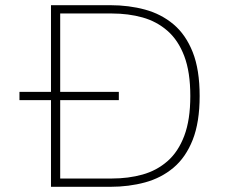

<svg xmlns="http://www.w3.org/2000/svg" viewBox="-20 -720 915 740"><path d="M176.5 0V-334H55V-366H176.5V-700H405Q476.5 -700 539 -683Q601.5 -666 648.8 -626.2Q696 -586.5 722.8 -519Q749.5 -451.5 749.5 -350Q749.5 -249 722.8 -181.2Q696 -113.5 648.8 -73.8Q601.5 -34 539 -17Q476.5 0 405 0ZM212 -32H411.5Q474.5 -32 529.2 -47.2Q584 -62.5 625.5 -98.8Q667 -135 690.2 -196.5Q713.5 -258 713.5 -350Q713.5 -442.5 690.2 -503.8Q667 -565 625.5 -601.2Q584 -637.5 529.2 -652.8Q474.5 -668 411.5 -668H212V-366H438V-334H212Z"/></svg>

Font: Trispace SemiExpanded Thin
Style: Regular
Weight: 100
Width: 6
Designer: Tyler Finck
Foundry: Etcetera Type Company
Version: Version 1.210; ttfautohint (v1.8.3)